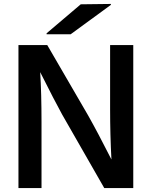

<svg xmlns="http://www.w3.org/2000/svg" viewBox="-20 -960 774 980"><path d="M660.2 -730V0H512.2L296.9 -376Q260.7 -441.4 185.1 -591.8Q191.9 -484.9 191.9 -335.9V0H74.2V-730H221.2L430.2 -370.1Q479 -283.7 548.8 -146Q542 -270.5 542 -404.8V-730ZM217.8 -785.2V-790L392.1 -938L545.9 -939.9V-935.1L340.8 -785.2Z"/></svg>

Font: Nacelle SemiBold
Style: Regular
Weight: 600
Designer: Sora Sagano
Foundry: Sora Sagano
Version: Version 1.000;FEAKit 1.0